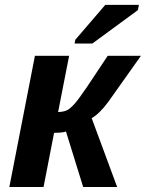

<svg xmlns="http://www.w3.org/2000/svg" viewBox="-20 -753 587 773"><path d="M197.8 -218.3 155.3 0H17.6L120.6 -528.3H258.3L213.9 -301.8Q238.8 -303.2 250.7 -309.6Q262.7 -315.9 278.8 -333.5Q295.4 -351.6 330.1 -402.8L413.6 -528.3H547.4L415.5 -342.3Q380.4 -294.9 349.1 -277.3L451.7 0H314.9L245.6 -223.6Q232.4 -218.3 197.8 -218.3ZM535.2 -712.4 351.6 -577.6H280.3L283.2 -592.8L403.8 -733.4H539.1Z"/></svg>

Font: Arimo
Style: Bold Italic
Weight: 700
Italic angle: -12°
Designer: Steve Matteson
Foundry: Monotype Imaging Inc.
Version: Version 1.33